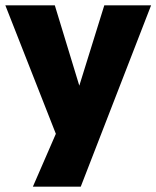

<svg xmlns="http://www.w3.org/2000/svg" viewBox="-38 -518 585 718"><path d="M85 180 188 -57V26L-18 -498H167L267 -170H250L352 -498H527L264 180Z"/></svg>

Font: Nunito Sans 10pt SemiCondensed Black
Style: Regular
Weight: 900
Width: 4
Designer: Vernon Adams
Foundry: Vernon Adams
Version: Version 3.101;gftools[0.9.27]